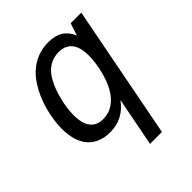

<svg xmlns="http://www.w3.org/2000/svg" viewBox="-212 -689 1025 1025"><g transform="rotate(-45 301.0 -176.0)"><path d="M324.2 208H414.1L560.1 -546.9H480L457 -477.1C445.8 -504.9 428.7 -525.9 407.2 -539.6C387.2 -552.2 360.4 -560.1 323.7 -560.1C282.7 -560.1 245.1 -550.3 210.9 -530.8C176.8 -511.2 148.4 -483.4 123 -443.8C99.1 -406.7 80.6 -363.8 67.9 -318.4C54.7 -271 47.9 -223.6 47.9 -181.6C47.9 -115.7 64.5 -67.4 92.8 -35.6C122.6 -2.4 165.5 14.2 217.8 14.2C251 14.2 281.2 7.3 308.1 -6.8C335 -21 357.9 -41.5 377.9 -68.8ZM242.2 -62C210 -62 185.5 -72.3 168.9 -93.3C152.3 -114.3 144 -145 144 -188.5C144 -221.7 148.9 -258.8 158.2 -296.4C167 -332.5 179.7 -368.7 195.8 -398.4C210.9 -426.8 228.5 -447.8 251.5 -462.4C273.4 -476.6 298.8 -483.9 325.7 -483.9C357.9 -483.9 383.8 -473.1 400.9 -452.1C418.9 -430.2 426.8 -397.9 426.8 -356.9C426.8 -324.7 421.9 -286.1 412.6 -248C403.3 -210 390.6 -176.3 375 -148.9C360.8 -124 340.8 -100.1 317.4 -84.5C295.4 -69.8 270 -62 242.2 -62Z"/></g></svg>

Font: Hack
Style: Oblique
Weight: 400
Italic angle: -12°
Monospace: yes
Designer: Christopher Simpkins
Foundry: Christopher Simpkins
Version: Version 2.010